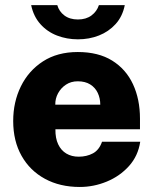

<svg xmlns="http://www.w3.org/2000/svg" viewBox="-20 -734 612 764"><path d="M200.5 -219.5Q200 -184 211.5 -159.8Q223 -135.5 244 -123Q265 -110.5 293 -110.5Q325 -110.5 349.8 -123.8Q374.5 -137 386 -170H538Q529.5 -113.5 493.2 -73.2Q457 -33 405 -11.5Q353 10 297.5 10Q218.5 10 158.8 -22.5Q99 -55 65.8 -114Q32.5 -173 32.5 -252.5Q32.5 -328 63 -390.2Q93.5 -452.5 151 -489.8Q208.5 -527 289.5 -527Q371.5 -527 426.5 -492.8Q481.5 -458.5 509.2 -398.8Q537 -339 537 -262V-219.5ZM200 -317.5H379Q379 -343 369 -364.2Q359 -385.5 339 -398Q319 -410.5 289.5 -410.5Q262.5 -410.5 242.5 -397.2Q222.5 -384 211 -362.8Q199.5 -341.5 200 -317.5ZM476.5 -713.5Q467.5 -668.5 440 -638.2Q412.5 -608 373.8 -592.8Q335 -577.5 290 -577.5Q246 -577.5 207 -592.5Q168 -607.5 140.8 -638Q113.5 -668.5 104 -713.5H208Q215 -688.5 236.2 -672.5Q257.5 -656.5 290 -656.5Q322.5 -656.5 344 -672.5Q365.5 -688.5 373.5 -713.5Z"/></svg>

Font: Public Sans Thin ExtraBold
Style: Regular
Weight: 800
Version: Version 1.007